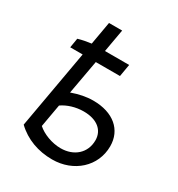

<svg xmlns="http://www.w3.org/2000/svg" viewBox="-173 -832 878 949"><g transform="rotate(30 266.0 -357.5)"><path d="M75 -574 66 -520H137L58 -74C113 -21 186 5 265 5C388 5 482 -80 482 -195C482 -288 412 -349 297 -349C258 -349 219 -341 177 -326L212 -520H350L362 -590H224L247 -720H172L149 -589C125 -586 98 -581 75 -574ZM139 -113 162 -243C193 -265 238 -279 283 -279C360 -279 404 -241 404 -184C404 -111 349 -64 274 -64C224 -64 170 -85 139 -113Z"/></g></svg>

Font: Fixel Display 20240404
Style: Italic
Weight: 400
Italic angle: -10°
Designer: AlfaBravo + MacPaw
Foundry: Kyrylo Tkachov, Marchela Mozhyna, Serhii Makarenko, Maria Weinstein, Zakhar Kryvoshyya
Version: Version 1.211;Glyphs 3.2 (3225)